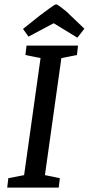

<svg xmlns="http://www.w3.org/2000/svg" viewBox="-20 -856 405 876"><path d="M13 0 18 -43 90 -57 165 -591 96 -605 101 -648H336L331 -605L260 -591L185 -57L253 -43L248 0ZM333 -684 225 -750 110 -689 85 -724 164 -787Q190 -806 204 -816.5Q218 -827 225.5 -831.5Q233 -836 236 -836Q241 -836 253 -827Q265 -818 278 -807.5Q291 -797 298 -789L365 -725Z"/></svg>

Font: Faustina Light Medium
Style: Italic
Weight: 500
Italic angle: -8°
Version: Version 1.200